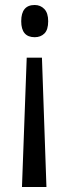

<svg xmlns="http://www.w3.org/2000/svg" viewBox="-20 -561 275 769"><path d="M173 -476Q173 -442 158 -427Q143 -412 119 -412Q65 -412 65 -476Q65 -541 119 -541Q142 -541 157.5 -525Q173 -509 173 -476ZM87 -330H148L166 188H68Z"/></svg>

Font: Noto Sans Lao ExtraCondensed
Style: Regular
Weight: 400
Width: 2
Designer: Monotype Design Team
Foundry: Monotype Imaging Inc.
Version: Version 2.004; ttfautohint (v1.8.4.7-5d5b)